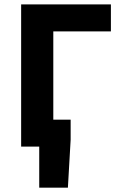

<svg xmlns="http://www.w3.org/2000/svg" viewBox="-20 -672 561 880"><path d="M159.8 188V0H131.9V-123.6H303.8V-31.8L291.2 188ZM76.9 0V-651.8H488.3V-528.2H224.3V0Z"/></svg>

Font: Source Sans 3
Style: Regular
Weight: 200
Designer: Paul D. Hunt
Foundry: Adobe
Version: Version 3.046;hotconv 1.0.118;makeotfexe 2.5.65603